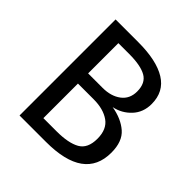

<svg xmlns="http://www.w3.org/2000/svg" viewBox="-183 -831 974 974"><g transform="rotate(45 304.0 -344.5)"><path d="M563 -196Q563 0 290 0H100V-689H263Q394 -689 463.5 -646Q533 -603 533 -515Q533 -455 495.5 -415Q458 -375 404 -364Q475 -352 519 -314Q563 -276 563 -196ZM195 -614V-397H299Q359 -397 397.5 -426Q436 -455 436 -508Q436 -568 395.5 -591Q355 -614 273 -614ZM463 -196Q463 -264 420 -294Q377 -324 308 -324H195V-76H290Q374 -76 418.5 -101Q463 -126 463 -196Z"/></g></svg>

Font: Fira Sans
Style: Regular
Weight: 400
Designer: bBox Type GmbH & Carrois Corporate GbR & Edenspiekermann AG
Foundry: bBox Type GmbH & Carrois Corporate GbR & Edenspiekermann AG
Version: Version 4.301